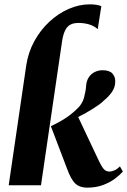

<svg xmlns="http://www.w3.org/2000/svg" viewBox="-20 -852 585 883"><path d="M20 0 100.5 -550Q109.5 -611 137.8 -662.5Q166 -714 207 -752Q248 -790 296 -811Q344 -832 392.5 -832Q410 -832 423.8 -829.8Q437.5 -827.5 446 -823.5L429.5 -718Q412.5 -733 389.8 -739.8Q367 -746.5 340.5 -746.5Q319 -746.5 304 -738.8Q289 -731 279.5 -712Q270 -693 265 -659L168.5 0ZM380.5 11Q346.5 11 326.2 -8Q306 -27 287.5 -78.5L214 -271.5Q238 -283 258.2 -294.5Q278.5 -306 297 -319.5Q315.5 -333 333.5 -350.5Q358.5 -373 366.5 -403.2Q374.5 -433.5 376 -456.5Q377.5 -480.5 388.5 -496.8Q399.5 -513 416.2 -521Q433 -529 451 -529Q483.5 -529 496.8 -514Q510 -499 510 -479.5Q510.5 -451.5 495 -429.2Q479.5 -407 457.5 -389.5Q449 -380.5 435.8 -371Q422.5 -361.5 407 -351.8Q391.5 -342 374.2 -332.2Q357 -322.5 339.5 -314L435.5 -110.5Q448.5 -83.5 458.5 -73.2Q468.5 -63 483.5 -63Q493.5 -63 506.2 -68.5Q519 -74 531.5 -87L545 -63Q533.5 -49.5 511 -32Q488.5 -14.5 455.8 -1.8Q423 11 380.5 11Z"/></svg>

Font: Merriweather 120pt ExtraBold
Style: Italic
Weight: 800
Italic angle: -7.8°
Version: Version 2.101